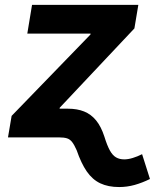

<svg xmlns="http://www.w3.org/2000/svg" viewBox="-20 -566 638 791"><path d="M12.9 0 27.9 -88.6 352.6 -423.7 353.3 -427.7H92.5L112 -545.9H549.9L533.7 -448.9L226.1 -122.2L205.7 0ZM471 204.6Q425.6 204.6 393.1 189.2Q360.6 173.8 337.4 140.2Q314.3 106.6 295.8 52.8Q286 30.5 277.1 19.2Q268.3 7.8 256 3.9Q243.6 0 222.8 0H171.5L191 -118.2H260.2Q297.8 -118.2 326.4 -106.8Q355 -95.4 375.8 -70.1Q396.6 -44.8 410.2 -2.6Q421.3 33.4 432.6 53.8Q443.8 74.1 458.1 82.3Q472.3 90.6 491.9 90.6Q508 90.6 527.1 84.7Q546.1 78.9 565.4 69.2L597.8 171.4Q566.6 186.9 535 195.8Q503.3 204.6 471 204.6Z"/></svg>

Font: Inter Variable
Style: Italic
Weight: 400
Italic angle: -9.39999°
Designer: Rasmus Andersson
Foundry: rsms
Version: Version 4.001;git-9221beed3